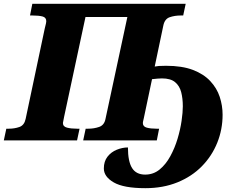

<svg xmlns="http://www.w3.org/2000/svg" viewBox="-45 -734 1246 1004"><path d="M715 250Q602 250 550 220Q498 190 498 147Q498 110 517 85.5Q536 61 565.5 49Q595 37 624 37Q624 110 645.5 144.5Q667 179 714 179Q757 179 789.5 152.5Q822 126 845.5 83Q869 40 883.5 -8.5Q898 -57 904.5 -102Q911 -147 911 -178Q911 -219 902.5 -252Q894 -285 870.5 -304.5Q847 -324 802 -324Q794 -324 780 -323Q766 -322 750 -320L707 -116Q702 -96 702 -91Q702 -72 722.5 -66.5Q743 -61 774 -61H787L775 0H390L403 -61H416Q447 -61 474 -70.5Q501 -80 507 -114L621 -645H402L290 -122Q284 -95 284 -91Q284 -72 305.5 -66.5Q327 -61 358 -61H371L358 0H-25L-12 -61H1Q31 -61 56.5 -70Q82 -79 89 -112L189 -585Q194 -604 195.5 -612Q197 -620 197 -623Q197 -643 177 -648Q157 -653 125 -653H112L124 -714H926L913 -653H900Q869 -653 842.5 -644Q816 -635 809 -600L764 -386Q774 -388 786 -389Q798 -390 823 -390Q907 -390 963.5 -368.5Q1020 -347 1054.5 -310Q1089 -273 1104 -227.5Q1119 -182 1119 -134Q1119 -57 1091 12.5Q1063 82 1010.5 135.5Q958 189 883 219.5Q808 250 715 250Z"/></svg>

Font: Noto Serif Black
Style: Italic
Weight: 900
Italic angle: -12°
Designer: Monotype Design Team
Foundry: Monotype Imaging Inc.
Version: Version 2.013